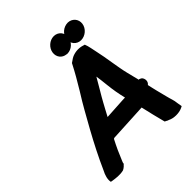

<svg xmlns="http://www.w3.org/2000/svg" viewBox="-239 -1027 1173 1173"><g transform="rotate(-45 348.0 -440.5)"><path d="M41 -6 51 -4C78 0 110 5 143 -3C158 -10 170 -23 171 -25L175 -28V-33C175 -36 178 -42 182 -52C197 -90 218 -136 240 -178C240 -178 243 -180 246 -181C328 -185 409 -190 495 -194C506 -144 521 -84 534 -34C538 -32 545 -29 548 -27L549 -26L560 -22C587 -8 632 -7 662 -21L674 -27L669 -57C666 -89 658 -102 650 -136L632 -207C627 -225 624 -244 619 -264C638 -278 635 -303 625 -316C621 -321 615 -324 607 -327L604 -326H603C597 -352 589 -379 583 -406C567 -469 556 -566 541 -630C535 -656 531 -686 521 -711C495 -720 465 -725 430 -713C418 -709 405 -701 389 -689L386 -687L384 -683C354 -625 336 -595 299 -533C248 -452 226 -409 178 -324C135 -246 94 -166 59 -87C44 -59 36 -30 41 -6ZM348 -816C343 -781 365 -751 401 -748L403 -747H407C445 -747 477 -778 482 -814C487 -851 461 -881 425 -882H423C387 -882 353 -852 348 -816ZM307 -300C323 -329 339 -361 350 -380C372 -421 405 -473 433 -523C437 -500 439 -478 443 -443C449 -388 455 -356 466 -310V-309C459 -309 450 -308 442 -308C392 -305 353 -303 307 -300ZM466 -814C461 -777 488 -746 525 -746C561 -746 596 -775 601 -812C606 -849 579 -879 543 -880C505 -880 471 -852 466 -814Z"/></g></svg>

Font: Hussar Pisanka
Style: BdKur
Weight: 700
Designer: Robert Jablonski
Foundry: Cannot Into Space Fonts
Version: Version 1.070